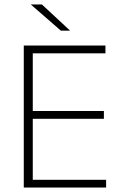

<svg xmlns="http://www.w3.org/2000/svg" viewBox="-20 -844 552 864"><path d="M87 0V-639H127.5V0ZM99.5 0V-35H457.5V0ZM109.5 -309.5V-344.5H447.5V-309.5ZM98.5 -604V-639H454.5V-604ZM168.5 -824 295 -706.5V-706H254L119.5 -823V-824Z"/></svg>

Font: Anek Telugu Medium ExtraLight
Style: Regular
Weight: 250
Version: Version 1.003